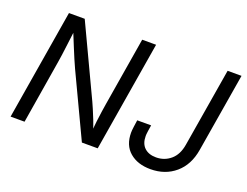

<svg xmlns="http://www.w3.org/2000/svg" viewBox="-112 -955 1532 1191"><g transform="rotate(20 653.5 -359.5)"><path d="M39.6 0 160.2 -727.5H264.2L484.4 -260.3Q491.2 -245.6 502.9 -218.5Q514.6 -191.4 528.3 -156.5Q542 -121.6 554.2 -81.5L543.9 -77.6Q546.9 -116.2 551.3 -153.3Q555.7 -190.4 560.5 -222.4Q565.4 -254.4 568.8 -275.9L643.6 -727.5H735.4L614.7 0H510.3L314 -415.5Q302.7 -439.9 289.8 -470Q276.9 -500 259.8 -542Q242.7 -584 218.3 -644L231 -649.4Q223.6 -590.8 218 -545.4Q212.4 -500 208 -468Q203.6 -436 200.2 -416.5L131.8 0ZM965.3 9.8Q880.4 9.8 828.1 -34.9Q775.9 -79.6 775.9 -162.6Q775.9 -169.9 776.6 -178.7Q777.3 -187.5 779.5 -203.6Q781.7 -219.7 785.6 -247.1H877.4Q873.5 -221.7 871.3 -207.5Q869.1 -193.4 868.7 -186.3Q868.2 -179.2 868.2 -173.8Q868.2 -124 896.2 -97.4Q924.3 -70.8 973.1 -70.8Q1028.3 -70.8 1069.1 -105.5Q1109.9 -140.1 1121.1 -208L1207.5 -727.5H1299.3L1212.9 -208Q1195.8 -104 1128.9 -47.1Q1062 9.8 965.3 9.8Z"/></g></svg>

Font: Inter 18pt
Style: Italic
Weight: 400
Italic angle: -9.3988°
Designer: Rasmus Andersson
Foundry: rsms
Version: Version 4.001;git-66647c0bb